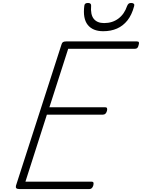

<svg xmlns="http://www.w3.org/2000/svg" viewBox="-20 -1278 960 1298"><path d="M111 0Q96 0 90.5 -5.5Q85 -11 88 -23L396 -978Q399 -989 406 -993.5Q413 -998 428 -998H906Q917 -998 919 -991.5Q921 -985 917 -973Q914 -959 908 -953.5Q902 -948 891 -948H441L314 -553H691Q701 -553 703.5 -546.5Q706 -540 703 -528Q699 -515 692.5 -509Q686 -503 676 -503H297L152 -50H599Q609 -50 611.5 -44Q614 -38 611 -25Q607 -12 600.5 -6Q594 0 585 0ZM678 -1067Q607 -1067 573 -1110Q539 -1153 550 -1239Q551 -1249 557 -1253.5Q563 -1258 575 -1258Q586 -1258 591.5 -1253Q597 -1248 596 -1239Q591 -1179 614 -1150.5Q637 -1122 684 -1122Q740 -1122 780.5 -1152.5Q821 -1183 839 -1237Q844 -1249 850 -1253.5Q856 -1258 867 -1258Q879 -1258 884.5 -1252.5Q890 -1247 887 -1237Q871 -1177 841.5 -1140Q812 -1103 771 -1085Q730 -1067 678 -1067Z"/></svg>

Font: Playwrite RO ExtraLight
Style: Regular
Weight: 250
Version: Version 1.002